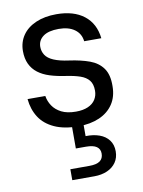

<svg xmlns="http://www.w3.org/2000/svg" viewBox="-88 -594 684 916"><g transform="rotate(-10 254.0 -136.5)"><path d="M261 12Q192 12 145 -9.5Q98 -31 73.5 -69Q49 -107 44 -158H130Q134 -132 149 -109.5Q164 -87 191.5 -73Q219 -59 262 -59Q296 -59 320 -69.5Q344 -80 356 -99Q368 -118 368 -142Q368 -174 353.5 -192Q339 -210 311.5 -219.5Q284 -229 243 -235Q201 -241 167.5 -251.5Q134 -262 110.5 -280Q87 -298 74.5 -324.5Q62 -351 62 -387Q62 -430 84.5 -463Q107 -496 149.5 -514.5Q192 -533 249 -533Q333 -533 383 -494Q433 -455 441 -383H358Q354 -420 325 -441Q296 -462 248 -462Q198 -462 172.5 -443Q147 -424 147 -393Q147 -371 158.5 -353Q170 -335 198 -323Q226 -311 271 -305Q328 -297 369 -282Q410 -267 432.5 -235.5Q455 -204 454 -149Q454 -98 430 -62Q406 -26 362.5 -7Q319 12 261 12ZM187 260V207H279Q314 207 330.5 195Q347 183 347 159Q347 137 330.5 125.5Q314 114 279 114H230V-6H286V64Q324 63 353 73.5Q382 84 398.5 106Q415 128 415 160Q415 191 399.5 213.5Q384 236 356.5 248Q329 260 294 260Z"/></g></svg>

Font: DM Sans 10pt
Style: Regular
Weight: 400
Version: Version 4.004;gftools[0.9.30]